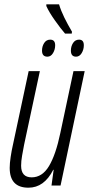

<svg xmlns="http://www.w3.org/2000/svg" viewBox="-20 -861 419 891"><path d="M313 -705 314 -714Q294 -748 278.5 -779.5Q263 -811 254 -841H195V-833Q208 -804 235 -766Q262 -728 282 -705ZM369 -651Q369 -677 347 -677Q329 -677 319 -661.5Q309 -646 309 -626Q309 -598 333 -598Q349 -598 359 -614.5Q369 -631 369 -651ZM236 -651Q236 -677 213 -677Q195 -677 185 -661.5Q175 -646 175 -626Q175 -598 200 -598Q216 -598 226 -614.5Q236 -631 236 -651ZM227 -73H229L219 0H261L373 -531H321L260 -244Q239 -143 207.5 -90.5Q176 -38 127 -38Q78 -38 78 -92Q78 -113 82.5 -138.5Q87 -164 92 -190L165 -531H113L40 -189Q34 -163 29.5 -133Q25 -103 25 -82Q25 10 112 10Q185 10 227 -73Z"/></svg>

Font: Noto Sans Display Condensed Light
Style: Italic
Weight: 300
Width: 3
Designer: Monotype Design team
Foundry: Monotype Imaging Inc.
Version: 1.000